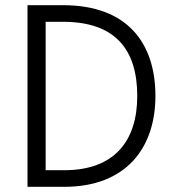

<svg xmlns="http://www.w3.org/2000/svg" viewBox="-20 -720 667 740"><path d="M223 -700H86V0H228C465 0 579 -149 579 -350C579 -553 472 -700 223 -700ZM228 -64H156V-636H223C427 -636 509 -526 509 -350C509 -177 421 -64 228 -64Z"/></svg>

Font: LilGrotesk
Style: Regular
Weight: 400
Designer: Bastien Sozeau
Foundry: NBR — Bastien Sozeau
Version: Version 2.001